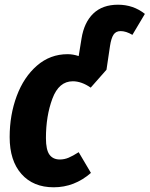

<svg xmlns="http://www.w3.org/2000/svg" viewBox="-20 -778 635 815"><path d="M595 -719 542 -630Q515 -646 492 -646Q472 -646 462 -631Q452 -616 447 -583L432 -482L365 -406Q326 -433 289 -433Q230 -433 202.5 -359.5Q175 -286 175 -192Q175 -142 190 -121.5Q205 -101 234 -101Q253 -101 271 -108.5Q289 -116 314 -132L366 -44Q296 17 208 17Q121 17 71 -39.5Q21 -96 21 -196Q21 -290 51 -370.5Q81 -451 137 -499.5Q193 -548 267 -548Q290 -548 314 -540L326 -614Q337 -683 376 -720.5Q415 -758 481 -758Q546 -758 595 -719Z"/></svg>

Font: Fira Sans Extra Condensed
Style: Bold Italic
Weight: 700
Width: 3
Italic angle: -8°
Designer: Carrois Corporate & Edenspiekermann AG
Foundry: Carrois Corporate GbR & Edenspiekermann AG
Version: Version 4.203